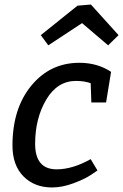

<svg xmlns="http://www.w3.org/2000/svg" viewBox="-20 -817 543 847"><path d="M315 -460Q233 -460 184 -377.5Q135 -295 135 -182.5Q135 -70 230 -70Q300 -70 380 -115L410 -65L382 -46Q354 -27 304 -8.5Q254 10 210 10Q132 10 83.5 -39Q35 -88 35 -175Q35 -338 118 -439Q201 -540 330 -540Q410 -540 470 -500L448 -365H383L380 -450Q352 -460 315 -460ZM457 -617 342 -715 193 -617 160 -662 322 -792 381 -797 503 -662Z"/></svg>

Font: Bitter
Style: Italic
Weight: 400
Italic angle: -9°
Designer: Sol Matas
Foundry: Sol Matas
Version: Version 1.001